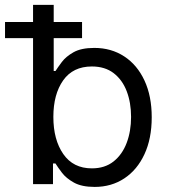

<svg xmlns="http://www.w3.org/2000/svg" viewBox="-46 -747 686 779"><path d="M88.1 0V-727.3H171.9V-458.8H179Q188.2 -473 204.7 -495.2Q221.2 -517.4 252.3 -535Q283.4 -552.6 336.6 -552.6Q405.5 -552.6 458.1 -518.1Q510.7 -483.7 540.1 -420.5Q569.6 -357.2 569.6 -271.3Q569.6 -184.7 540.1 -121.3Q510.7 -57.9 458.5 -23.3Q406.2 11.4 338.1 11.4Q285.5 11.4 253.9 -6.2Q222.3 -23.8 205.3 -46.3Q188.2 -68.9 179 -83.8H169V0ZM170.5 -272.7Q170.5 -180 210.8 -122Q251.1 -63.9 326.7 -63.9Q379.3 -63.9 414.6 -91.8Q449.9 -119.7 467.9 -167.1Q485.8 -214.5 485.8 -272.7Q485.8 -330.3 468.2 -376.6Q450.6 -422.9 415.3 -450.1Q380 -477.3 326.7 -477.3Q250 -477.3 210.2 -420.8Q170.5 -364.3 170.5 -272.7ZM-25.6 -592.3V-657.7H286.9V-592.3Z"/></svg>

Font: Inter UI
Style: Regular
Weight: 400
Designer: Rasmus Andersson
Foundry: rsms
Version: 3.2;8d6f07862